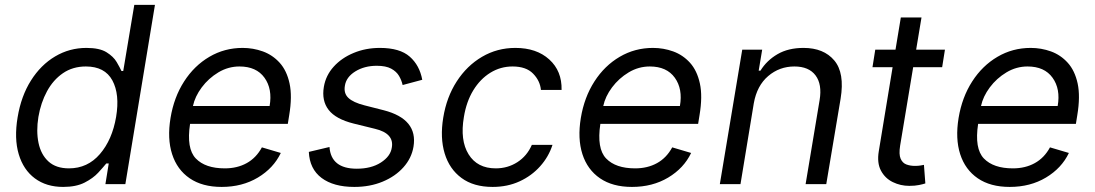

<svg xmlns="http://www.w3.org/2000/svg" viewBox="-20 -747 4442 779"><path d="M488.6 0 608.7 -727.3H524.9L480 -458.8H472.9Q466.3 -473 453.4 -495.2Q440.5 -517.4 412.2 -535Q384 -552.6 330.7 -552.6Q261.8 -552.6 203.7 -518.1Q145.6 -483.7 105.7 -420.5Q65.7 -357.2 51.5 -271.3Q37 -184.7 56 -121.3Q74.9 -57.9 121.5 -23.3Q168.1 11.4 236.3 11.4Q288.9 11.4 323.3 -6.2Q357.7 -23.8 378.4 -46.3Q399.2 -68.9 411.3 -83.8H421.2L407.7 0ZM451.1 -272.7Q435.3 -180 385.4 -122Q335.4 -63.9 259.8 -63.9Q207.2 -63.9 176.7 -91.8Q146.2 -119.7 136.3 -167.1Q126.4 -214.5 135.8 -272.7Q145.6 -330.3 170.7 -376.6Q195.8 -422.9 235.5 -450.1Q275.2 -477.3 328.5 -477.3Q405.2 -477.3 435.9 -420.8Q466.5 -364.3 451.1 -272.7Z M879.3 11.4Q800.8 11.4 749.6 -23.6Q698.5 -58.6 678.3 -121.6Q658 -184.7 671.9 -268.5Q685.7 -352.3 726.9 -416.4Q768.1 -480.5 829.5 -516.5Q891 -552.6 964.5 -552.6Q1007.1 -552.6 1046.5 -538.4Q1085.9 -524.1 1114.7 -492.4Q1143.5 -460.6 1154.8 -408.4Q1166.2 -356.2 1153.4 -279.8L1147.7 -244.3H751.1Q735.8 -144.2 774.5 -104Q813.2 -63.9 892 -63.9Q942.5 -63.9 981 -85.2Q1019.5 -106.5 1042.6 -149.1L1119.3 -126.4Q1089.8 -64.6 1026.3 -26.6Q962.7 11.4 879.3 11.4ZM762.8 -316.8H1073.9Q1085.9 -386 1053.1 -431.6Q1020.2 -477.3 951.7 -477.3Q905.9 -477.3 865.9 -453.3Q826 -429.3 798.5 -392.4Q771 -355.5 762.8 -316.8Z M1693.2 -423.3 1613.6 -402Q1609.4 -421.2 1598.9 -439.1Q1588.4 -457 1566.9 -468.6Q1545.5 -480.1 1508.5 -480.1Q1458.5 -480.1 1421.5 -457.2Q1384.6 -434.3 1379.3 -399.1Q1373.9 -368.3 1393.5 -349.8Q1413 -331.3 1458.8 -319.6L1536.9 -299.7Q1676.1 -263.8 1657.7 -152Q1649.9 -105.1 1616.8 -68.2Q1583.8 -31.2 1532.3 -9.9Q1480.8 11.4 1417.6 11.4Q1333.5 11.4 1284.8 -25Q1236.2 -61.4 1233 -130.7L1316.8 -150.6Q1323.2 -62.5 1427.6 -62.5Q1486.2 -62.5 1525.2 -87.5Q1564.3 -112.6 1569.6 -147.7Q1580.3 -205.6 1501.4 -224.4L1414.8 -245.7Q1342.3 -263.8 1313.4 -301.1Q1284.4 -338.4 1294 -394.9Q1301.8 -441.1 1334 -476.6Q1366.1 -512.1 1415 -532.3Q1463.8 -552.6 1521.3 -552.6Q1602.3 -552.6 1642.4 -517.2Q1682.5 -481.9 1693.2 -423.3Z M1978.7 11.4Q1901.6 11.4 1852.5 -24.9Q1803.3 -61.1 1784.1 -124.6Q1764.9 -188.2 1778.4 -269.9Q1791.9 -353 1833.1 -416.7Q1874.3 -480.5 1935.7 -516.5Q1997.2 -552.6 2071 -552.6Q2157 -552.6 2208.6 -505.7Q2260.3 -458.8 2258.5 -382.1H2174.7Q2171.2 -419.4 2142.9 -448.3Q2114.7 -477.3 2059.7 -477.3Q2010.7 -477.3 1969.5 -451.9Q1928.3 -426.5 1900.2 -380.5Q1872.2 -334.5 1862.2 -272.7Q1845.9 -177.9 1881.2 -120.9Q1916.5 -63.9 1991.5 -63.9Q2040.1 -63.9 2079.2 -89.1Q2118.3 -114.3 2137.8 -159.1H2221.6Q2206 -110.8 2171.5 -72.3Q2137.1 -33.7 2088.1 -11.2Q2039.1 11.4 1978.7 11.4Z M2544 11.4Q2465.6 11.4 2414.4 -23.6Q2363.3 -58.6 2343 -121.6Q2322.8 -184.7 2336.6 -268.5Q2350.5 -352.3 2391.7 -416.4Q2432.9 -480.5 2494.3 -516.5Q2555.8 -552.6 2629.3 -552.6Q2671.9 -552.6 2711.3 -538.4Q2750.7 -524.1 2779.5 -492.4Q2808.2 -460.6 2819.6 -408.4Q2831 -356.2 2818.2 -279.8L2812.5 -244.3H2415.8Q2400.6 -144.2 2439.3 -104Q2478 -63.9 2556.8 -63.9Q2607.2 -63.9 2645.8 -85.2Q2684.3 -106.5 2707.4 -149.1L2784.1 -126.4Q2754.6 -64.6 2691.1 -26.6Q2627.5 11.4 2544 11.4ZM2427.6 -316.8H2738.6Q2750.7 -386 2717.9 -431.6Q2685 -477.3 2616.5 -477.3Q2570.7 -477.3 2530.7 -453.3Q2490.8 -429.3 2463.2 -392.4Q2435.7 -355.5 2427.6 -316.8Z M3038.4 -328.1 2984.4 0H2900.6L2991.5 -545.5H3072.4L3058.2 -460.2H3065.3Q3090.9 -501.8 3134.6 -527.2Q3178.3 -552.6 3240.1 -552.6Q3322.1 -552.6 3364.9 -501.8Q3407.7 -451 3390.6 -346.6L3332.4 0H3248.6L3305.4 -340.9Q3316.1 -404.8 3288.9 -441.1Q3261.7 -477.3 3203.1 -477.3Q3142.4 -477.3 3096.8 -438.4Q3051.1 -399.5 3038.4 -328.1Z M3813.9 -545.5 3802.6 -474.4H3685L3632.1 -156.2Q3626.4 -120.7 3634.1 -103.2Q3641.7 -85.6 3657.5 -79.7Q3673.3 -73.9 3691.8 -73.9Q3705.6 -73.9 3714.5 -75.5Q3723.4 -77.1 3728.7 -78.1L3734.4 -2.8Q3724.8 0.4 3708.6 3.7Q3692.5 7.1 3669 7.1Q3633.5 7.1 3602.3 -8.2Q3571 -23.4 3554.3 -54.7Q3537.6 -85.9 3545.5 -133.5L3601.6 -474.4H3519.9L3531.2 -545.5H3613.3L3634.9 -676.1H3718.8L3697.1 -545.5Z M4076.7 11.4Q3998.2 11.4 3947.1 -23.6Q3896 -58.6 3875.7 -121.6Q3855.5 -184.7 3869.3 -268.5Q3883.2 -352.3 3924.4 -416.4Q3965.6 -480.5 4027 -516.5Q4088.4 -552.6 4161.9 -552.6Q4204.5 -552.6 4244 -538.4Q4283.4 -524.1 4312.1 -492.4Q4340.9 -460.6 4352.3 -408.4Q4363.6 -356.2 4350.9 -279.8L4345.2 -244.3H3948.5Q3933.2 -144.2 3971.9 -104Q4010.7 -63.9 4089.5 -63.9Q4139.9 -63.9 4178.4 -85.2Q4217 -106.5 4240.1 -149.1L4316.8 -126.4Q4287.3 -64.6 4223.7 -26.6Q4160.2 11.4 4076.7 11.4ZM3960.2 -316.8H4271.3Q4283.4 -386 4250.5 -431.6Q4217.7 -477.3 4149.1 -477.3Q4103.3 -477.3 4063.4 -453.3Q4023.4 -429.3 3995.9 -392.4Q3968.4 -355.5 3960.2 -316.8Z"/></svg>

Font: Inter UI
Style: Italic
Weight: 400
Italic angle: -9.39999°
Designer: Rasmus Andersson
Foundry: rsms
Version: 3.2;8d6f07862